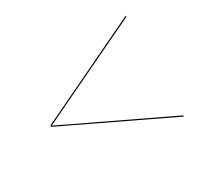

<svg xmlns="http://www.w3.org/2000/svg" viewBox="-97 -740 753 704"><g transform="rotate(-30 280.0 -387.5)"><path d="M60 -384.5 500 -174V-179L63.5 -387.5L500 -596V-601L60 -390.5Z"/></g></svg>

Font: Bodoni* 36pt Medium
Style: Regular
Weight: 500
Version: Version 2.3